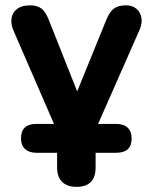

<svg xmlns="http://www.w3.org/2000/svg" viewBox="-20 -519 577 727"><path d="M269.5 188.5Q234.5 188.5 215.4 169.8Q196.2 151 196.2 115V29.2L222.8 59.5H118Q90.2 59.5 74.9 45.2Q59.5 31 59.5 5.2Q59.5 -49.8 118 -49.8H197.8V-19L30.8 -403.8Q20.2 -429 23.8 -450.6Q27.2 -472.2 45.1 -485.5Q63 -498.8 94.2 -498.8Q120.8 -498.8 137 -486.6Q153.2 -474.5 166.2 -440.2L287.8 -133.5H256.2L381.5 -441.5Q394.5 -474.2 411.2 -486.5Q428 -498.8 456.8 -498.8Q481.8 -498.8 496.9 -485.5Q512 -472.2 515.6 -451Q519.2 -429.8 507.8 -404.5L340.5 -25V-49.8H420Q448.5 -49.8 463.5 -35.5Q478.5 -21.2 478.5 5.2Q478.5 59.5 420 59.5H315.5L342 29.2V115Q342 188.5 269.5 188.5Z"/></svg>

Font: Nunito ExtraLight
Style: Regular
Weight: 200
Designer: Vernon Adams
Foundry: Vernon Adams
Version: Version 3.602;April 4, 2023;FontCreator 14.0.0.2856 64-bit